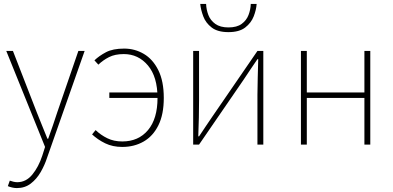

<svg xmlns="http://www.w3.org/2000/svg" viewBox="-20 -738 2006 980"><path d="M66 222Q54 222 41.5 219Q29 216 20 212L30 184Q38 187 48.5 189.5Q59 192 68 192Q113 192 145 153Q177 114 196 56L210 12L12 -478H46L168 -164Q180 -134 194.5 -98Q209 -62 222 -30H226Q238 -62 250 -98Q262 -134 272 -164L380 -478H412L220 68Q208 105 187.5 140.5Q167 176 137 199Q107 222 66 222Z M604 12Q555 12 517 -6.5Q479 -25 450 -52L468 -74Q494 -49 527.5 -32.5Q561 -16 604 -16Q687 -16 735.5 -74Q784 -132 784 -238Q784 -346 735 -404Q686 -462 612 -462Q567 -462 536.5 -446.5Q506 -431 482 -408L462 -430Q486 -453 521 -471.5Q556 -490 614 -490Q668 -490 714 -463Q760 -436 788 -380Q816 -324 816 -238Q816 -154 788.5 -98.5Q761 -43 713 -15.5Q665 12 604 12ZM538 -238V-266H793V-238Z M966 0V-478H996V-224Q996 -184 995 -137Q994 -90 992 -42H996Q1011 -65 1031 -94.5Q1051 -124 1066 -146L1294 -478H1324V0H1294V-254Q1294 -294 1295.5 -341Q1297 -388 1298 -436H1294Q1279 -414 1259 -384.5Q1239 -355 1224 -332L996 0ZM1146 -574Q1091 -574 1060.5 -597.5Q1030 -621 1017.5 -654.5Q1005 -688 1002 -718H1032Q1033 -689 1043.5 -661.5Q1054 -634 1079 -616Q1104 -598 1146 -598Q1189 -598 1213.5 -616Q1238 -634 1248.5 -661.5Q1259 -689 1260 -718H1290Q1288 -688 1275 -654.5Q1262 -621 1231.5 -597.5Q1201 -574 1146 -574Z M1516 0V-478H1546V-266H1840V-478H1870V0H1840V-238H1546V0Z"/></svg>

Font: Source Sans Variable
Style: Regular
Weight: 200
Designer: Paul D. Hunt
Foundry: Adobe Systems Incorporated
Version: Version 3.006;hotconv 1.0.111;makeotfexe 2.5.65597